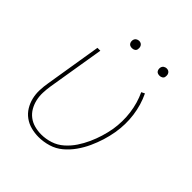

<svg xmlns="http://www.w3.org/2000/svg" viewBox="-193 -843 986 986"><g transform="rotate(45 300.0 -349.5)"><path d="M240 8Q212 8 185 1Q158 -6 136 -22Q114 -38 100 -61Q86 -84 79.5 -110.5Q73 -137 74 -166Q75 -195 80 -223L130 -530H151L100 -220Q96 -195 95 -169Q94 -143 99.5 -119Q105 -95 117 -74Q129 -53 148 -38.5Q167 -24 191 -17.5Q215 -11 241 -11Q273 -11 305.5 -21.5Q338 -32 364 -55Q390 -78 409 -106.5Q428 -135 442 -166Q456 -197 465.5 -228Q475 -259 481 -292Q491 -354 483 -414.5Q475 -475 450 -528L468 -537Q495 -481 503.5 -417.5Q512 -354 501 -289Q495 -254 484.5 -220.5Q474 -187 459 -154Q444 -121 422.5 -90.5Q401 -60 373 -36.5Q345 -13 310 -2.5Q275 8 240 8ZM456 -654Q450 -654 444 -656Q438 -658 434.5 -663Q431 -668 430 -674Q429 -680 430 -686Q431 -691 433.5 -695Q436 -699 439.5 -701.5Q443 -704 447.5 -705.5Q452 -707 456 -707Q463 -707 468.5 -704.5Q474 -702 477.5 -697Q481 -692 482 -686Q483 -680 482 -674Q482 -669 479.5 -665Q477 -661 473 -658.5Q469 -656 465 -655Q461 -654 456 -654ZM256 -654Q250 -654 244 -656Q238 -658 234.5 -663Q231 -668 230 -674Q229 -680 230 -686Q231 -691 233.5 -695Q236 -699 239.5 -701.5Q243 -704 247.5 -705.5Q252 -707 256 -707Q263 -707 268.5 -704.5Q274 -702 277.5 -697Q281 -692 282 -686Q283 -680 282 -674Q282 -669 279.5 -665Q277 -661 273 -658.5Q269 -656 265 -655Q261 -654 256 -654Z"/></g></svg>

Font: Iosevka Curly ThExObl
Style: Regular
Weight: 100
Width: 7
Italic angle: -9°
Monospace: yes
Designer: Belleve Invis
Foundry: Belleve Invis
Version: Version 11.1.0; ttfautohint (v1.8.3)